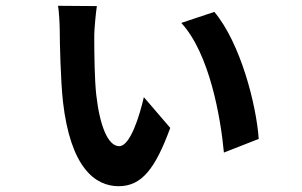

<svg xmlns="http://www.w3.org/2000/svg" viewBox="-20 -601 1040 662"><path d="M567 -160 476 -266C461 -201 429 -97 391 -97C352 -97 324 -168 312 -273C306 -325 305 -418 305 -467V-481C305 -499 311 -563 314 -580L180 -581C183 -568 186 -517 186 -496C186 -455 189 -325 197 -251C223 -23 308 41 389 41C468 41 515 -18 567 -160ZM872 -122C864 -240 809 -453 719 -560L605 -522C703 -416 741 -194 752 -75L872 -122Z"/></svg>

Font: Glow Sans TC Normal
Style: Bold
Weight: 700
Designer: Ryoko NISHIZUKA (kana, bopomofo & ideographs); Paul D. Hunt (Latin, Greek & Cyrillic); Sandoll Communications, Soo-young
Version: Version 0.93